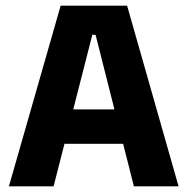

<svg xmlns="http://www.w3.org/2000/svg" viewBox="-20 -659 663 679"><path d="M11.5 0 194.5 -639H429.5L611.5 0H453.5L318 -536H306.5L169.5 0ZM167 -150.5V-272H455V-150.5Z"/></svg>

Font: Anek Gurmukhi Medium
Style: Bold
Weight: 700
Version: Version 1.003